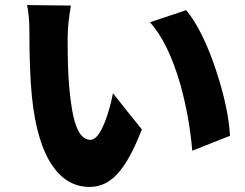

<svg xmlns="http://www.w3.org/2000/svg" viewBox="-20 -729 968 758"><path d="M334 9Q246 9 189 -72Q125 -162 106 -347Q96 -447 96 -606Q96 -665 87 -709L260 -707Q247 -633 247 -578Q247 -453 253 -389Q262 -285 279 -237Q299 -177 337 -177Q366 -177 393 -245Q413 -294 426 -361L483 -289L540 -218Q492 -94 443 -42Q396 9 334 9ZM739 -134Q728 -266 692 -396Q644 -562 572 -641L715 -689Q780 -611 833 -451Q882 -303 888 -193Z"/></svg>

Font: GenSekiGothic TW H
Style: Regular
Weight: 900
Version: Version 1.501;PS 1;hotconv 16.6.51;makeotf.lib2.5.65220